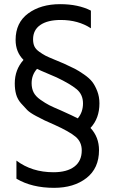

<svg xmlns="http://www.w3.org/2000/svg" viewBox="-20 -700 552 923"><path d="M273 -169Q333 -142 354 -131Q379 -161 379 -203Q379 -246 348 -271.5Q317 -297 252 -328Q239 -334 206.5 -347.5Q174 -361 158 -369Q132 -340 132 -300Q132 -275 141.5 -256Q151 -237 174.5 -220.5Q198 -204 216.5 -194.5Q235 -185 273 -169ZM458 -203Q458 -131 415 -85Q456 -41 456 22Q456 109 395.5 156Q335 203 240 203Q133 203 59 159V72Q133 128 237 128Q302 128 337.5 101Q373 74 373 23Q373 -18 343 -43Q313 -68 242 -100Q208 -115 195 -121Q182 -127 153 -142.5Q124 -158 111 -171Q98 -184 81 -203.5Q64 -223 57.5 -246.5Q51 -270 51 -299Q51 -365 93 -412Q55 -450 55 -508Q55 -591 115.5 -635.5Q176 -680 269 -680Q356 -680 417 -649V-564Q356 -604 272 -604Q209 -604 174 -580Q139 -556 139 -511Q139 -491 145.5 -477Q152 -463 169 -451Q186 -439 198.5 -432.5Q211 -426 241.5 -413.5Q272 -401 288 -394Q321 -379 339.5 -369.5Q358 -360 384 -342Q410 -324 423.5 -306.5Q437 -289 447.5 -262Q458 -235 458 -203Z"/></svg>

Font: Hind Siliguri
Style: Regular
Weight: 400
Designer: Jyotish Sonowal
Foundry: Indian Type Foundry
Version: Version 1.001;PS 1.0;hotconv 1.0.86;makeotf.lib2.5.63406; tt